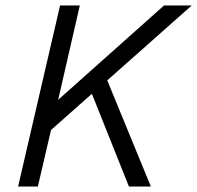

<svg xmlns="http://www.w3.org/2000/svg" viewBox="-20 -680 719 700"><path d="M46 0 199 -660H271L192 -316L578 -660H679L371 -387L530 0H450L315 -338L166 -206L118 0Z"/></svg>

Font: Kantumruy Pro
Style: Italic
Weight: 400
Italic angle: -13°
Designer: Sovichet Tep
Foundry: Sovichet Tep
Version: Version 1.002